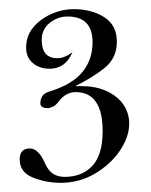

<svg xmlns="http://www.w3.org/2000/svg" viewBox="-20 -395 329 419"><path d="M112 4Q81 4 52 -7.5Q23 -19 23 -47Q23 -71 45 -71Q64 -71 78 -39Q85 -23 95.5 -16Q106 -9 121 -9Q159 -9 181.5 -33Q204 -57 204 -109Q204 -194 145 -194Q125 -194 110 -176Q103 -166 96 -162.5Q89 -159 84 -159Q68 -159 68 -170Q68 -177 72 -184.5Q76 -192 90 -196Q138 -211 160 -238Q182 -265 182 -303Q182 -359 127 -359Q106 -359 88.5 -345Q71 -331 71 -308Q71 -268 105 -268Q121 -268 138 -281Q123 -245 88 -245Q66 -245 51.5 -257.5Q37 -270 37 -291Q37 -316 52 -334.5Q67 -353 91 -364Q115 -375 141 -375Q180 -375 207.5 -357.5Q235 -340 235 -304Q235 -268 208 -246.5Q181 -225 144 -207H159Q200 -207 229 -187Q246 -175 254 -159Q262 -143 262 -126Q262 -96 241.5 -66Q221 -36 187 -16Q153 4 112 4Z"/></svg>

Font: Updock
Style: Regular
Weight: 400
Designer: Robert E. Leuschke
Foundry: Robert E. Leuschke
Version: Version 1.010; ttfautohint (v1.8.4.7-5d5b)